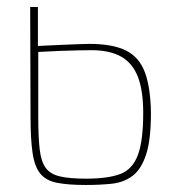

<svg xmlns="http://www.w3.org/2000/svg" viewBox="-20 -525 501 547"><path d="M225 2Q175 2 143.5 -4Q112 -10 95.5 -29.5Q79 -49 73 -88Q67 -127 67 -193L66 -505H88V-394Q90 -394 108 -395Q126 -396 151 -397Q176 -398 199 -399Q222 -400 234 -400Q301 -400 339 -381Q377 -362 393 -318.5Q409 -275 410 -203Q410 -126 396 -84Q382 -42 357 -23.5Q332 -5 298 -1.5Q264 2 225 2ZM225 -16Q287 -16 322 -29Q357 -42 372.5 -82.5Q388 -123 388 -203Q388 -268 372.5 -307Q357 -346 324.5 -364Q292 -382 241 -382Q225 -382 201 -381.5Q177 -381 152 -380Q127 -379 109.5 -378Q92 -377 89 -377V-192Q89 -135 93 -100Q97 -65 110 -47Q123 -29 150.5 -22.5Q178 -16 225 -16Z"/></svg>

Font: Genos Thin
Style: Regular
Weight: 100
Designer: Robert E. Leuschke
Foundry: Robert E. Leuschke
Version: Version 1.010